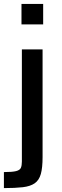

<svg xmlns="http://www.w3.org/2000/svg" viewBox="-33 -763 317 983"><path d="M77 -638V-743H188V-638ZM-13 200V118Q30 118 49.5 113Q69 108 74 96Q79 84 79 64V-510H185V41Q185 96 176 128Q167 160 144.5 175.5Q122 191 83.5 195.5Q45 200 -13 200Z"/></svg>

Font: Saira Thin Medium
Style: Regular
Weight: 500
Version: Version 1.101